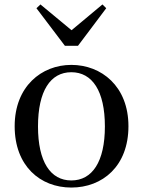

<svg xmlns="http://www.w3.org/2000/svg" viewBox="-20 -829 644 864"><path d="M301 15C441 15 558 -81 558 -261C558 -441 436 -537 301 -537C167 -537 46 -440 46 -261C46 -82 161 15 301 15ZM301 -17C207 -17 151 -101 151 -260C151 -420 207 -504 301 -504C395 -504 452 -420 452 -260C452 -101 395 -17 301 -17ZM162 -809 144 -792 272 -623H331L458 -792L441 -809L302 -693Z"/></svg>

Font: Noto Serif HK Medium
Style: Regular
Weight: 500
Designer: Ryoko NISHIZUKA 西塚涼子 (kana & ideographs); Frank Grießhammer (Latin, Greek & Cyrillic); Wenlong ZHANG 张文龙 (bopomofo); San
Foundry: Adobe
Version: Version 2.001;hotconv 1.1.0;makeotfexe 2.6.0